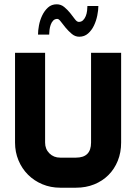

<svg xmlns="http://www.w3.org/2000/svg" viewBox="-20 -874 634 894"><path d="M544 -210Q544 -164 528.5 -125.5Q513 -87 485 -59Q457 -31 418.5 -15.5Q380 0 334 0H260Q216 0 177.5 -16Q139 -32 110.5 -60.5Q82 -89 66 -127.5Q50 -166 50 -210V-628H190V-210Q190 -180 210 -160Q230 -140 260 -140H334Q404 -140 404 -210V-628H544ZM347 -772Q359 -772 367 -780Q375 -788 379.5 -799.5Q384 -811 385.5 -824Q387 -837 387 -846H438Q438 -827 433 -802Q428 -777 417.5 -755Q407 -733 390 -718Q373 -703 349 -703Q330 -703 314.5 -716Q299 -729 286 -744.5Q273 -760 263.5 -773Q254 -786 247 -786Q235 -786 227.5 -778Q220 -770 216 -758.5Q212 -747 210.5 -734.5Q209 -722 209 -713H157Q157 -732 161.5 -756Q166 -780 176.5 -802Q187 -824 203.5 -839Q220 -854 244 -854Q264 -854 279.5 -841Q295 -828 307 -813Q319 -798 328.5 -785Q338 -772 347 -772Z"/></svg>

Font: CAT North
Style: Regular
Weight: 400
Designer: Peter Wiegel
Foundry: Peter Wiegel
Version: Version 1.000